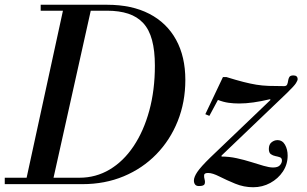

<svg xmlns="http://www.w3.org/2000/svg" viewBox="-34 -774 1292 807"><path d="M-14 0V-27H300Q369 -27 427 -61.5Q485 -96 527.5 -159.5Q570 -223 593.5 -309Q617 -395 617 -498Q617 -561 605 -605.5Q593 -650 568 -677Q543 -704 505 -716.5Q467 -729 416 -729H137V-754H416Q520 -754 593.5 -716Q667 -678 706 -607Q745 -536 745 -438Q745 -345 713 -265Q681 -185 623 -125.5Q565 -66 486 -33Q407 0 312 0ZM72 0 236 -754H353L185 0ZM802 8Q791 8 786 1.5Q781 -5 781 -15Q781 -30 795.5 -51.5Q810 -73 850 -112L1103 -354L1101 -357Q1063 -348 1031 -343.5Q999 -339 971 -339Q948 -339 926.5 -342Q905 -345 882 -354L846 -287L829 -294L903 -450H918Q960 -437 989.5 -429.5Q1019 -422 1043.5 -418Q1068 -414 1095 -413Q1122 -412 1160 -412Q1170 -412 1173 -419Q1176 -426 1177 -434.5Q1178 -443 1182 -450Q1186 -457 1199 -457Q1217 -457 1217 -441Q1217 -436 1210 -424.5Q1203 -413 1171 -382L897 -120V-116Q929 -116 961 -109Q993 -102 1021.5 -93Q1050 -84 1074 -77Q1098 -70 1114 -70Q1134 -70 1142.5 -79.5Q1151 -89 1151 -99Q1151 -110 1142.5 -113Q1134 -116 1123.5 -118Q1113 -120 1104.5 -126Q1096 -132 1096 -148Q1096 -167 1107.5 -176Q1119 -185 1132 -185Q1153 -185 1164 -165.5Q1175 -146 1175 -120Q1175 -83 1155 -53Q1135 -23 1102 -5Q1069 13 1030 13Q991 13 954.5 -2Q918 -17 888.5 -32Q859 -47 841 -47Q825 -47 824 -38.5Q823 -30 826 -19.5Q829 -9 826 -0.5Q823 8 802 8Z"/></svg>

Font: Libre Bodoni
Style: Italic
Weight: 400
Italic angle: -13°
Designer: Pablo Impallari, Rodrigo Fuenzalida
Foundry: Impallari Type
Version: Version 2.005;gftools[0.9.23]